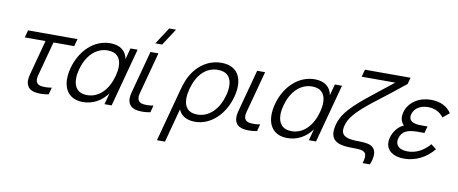

<svg xmlns="http://www.w3.org/2000/svg" viewBox="-81 -1143 4169 1746"><g transform="rotate(10 2003.0 -270.0)"><path d="M267 4.5C279.3 6.5 294.4 7.5 310.4 7.5C334.8 7.5 361.4 5.1 384.2 0L401.4 -64.5C382 -60.9 360.8 -59 340.7 -59C330.4 -59 320.3 -59.5 310.9 -60.5C283.2 -63.5 264.1 -74.5 256.6 -100.5C255.1 -106.3 254.5 -112.2 254.5 -118.3C254.5 -139.2 262.3 -162.8 271.8 -198.5L345.1 -472H536.6L554.9 -540H98.4L80.1 -472H271.6L197.5 -195.5C186.4 -153.9 176.6 -122.4 176.6 -92.8C176.6 -82.9 177.7 -73.3 180.2 -63.5C191.5 -20 224.6 -1.5 267 4.5Z M1043.8 -540 1016.1 -436.5C1003.1 -511 947.4 -555 857.4 -555C702.4 -555 581.8 -431.5 538.5 -270C528.9 -234.3 524.1 -200.4 524.1 -169.3C524.1 -59.9 583.5 15 702.6 15C792.1 15 873.6 -29.5 927.3 -105L899.2 0H965.2L1109.8 -540ZM728.5 -53.5C642.9 -53.5 604.2 -106.8 604.2 -185.3C604.2 -211.3 608.5 -240 616.6 -270.5C650.4 -396.5 732 -486.5 845 -486.5C929.2 -486.5 968.1 -436.7 968.1 -358.4C968.1 -332 963.7 -302.5 955.1 -270.5C921.6 -145.5 842 -53.5 728.5 -53.5Z M1321.5 -625 1422.5 -780H1359.5L1258.5 -625ZM1205.8 4.5C1218.2 6.5 1233.2 7.5 1249.3 7.5C1273.6 7.5 1300.2 5.1 1323 0L1340.3 -64.5C1320.8 -60.9 1299.7 -59 1279.5 -59C1269.2 -59 1259.1 -59.5 1249.7 -60.5C1222 -63.5 1203 -74.5 1195.4 -100.5C1194 -106.3 1193.3 -112.2 1193.3 -118.3C1193.3 -139.2 1201.1 -162.8 1210.7 -198.5L1302.2 -540H1228.7L1136.4 -195.5C1125.2 -153.9 1115.4 -122.4 1115.4 -92.8C1115.4 -82.9 1116.5 -73.3 1119 -63.5C1130.4 -20 1163.4 -1.5 1205.8 4.5Z M1426 240H1500L1584 -73.5C1602.8 -20.5 1656.3 15 1735.3 15C1885.8 15 2007.4 -108.5 2051 -271.5C2060.6 -307.1 2065.4 -341 2065.4 -372C2065.4 -480.4 2006.5 -555 1882.5 -555C1741.5 -555 1631.2 -458.5 1581.2 -324.5C1572.4 -302.5 1563.6 -273.5 1553.9 -237.5ZM1745.6 -53.5C1661 -53.5 1623.2 -103.6 1623.2 -181.3C1623.2 -208.4 1627.8 -238.7 1636.5 -271.5C1670.4 -398 1747.2 -486.5 1861.7 -486.5C1948.7 -486.5 1988.1 -435.8 1988.1 -357.4C1988.1 -331.4 1983.8 -302.3 1975.4 -271C1941.8 -145.5 1859.1 -53.5 1745.6 -53.5Z M2191 4.5C2203.3 6.5 2218.4 7.5 2234.4 7.5C2258.8 7.5 2285.4 5.1 2308.2 0L2325.4 -64.5C2306 -60.9 2284.8 -59 2264.7 -59C2254.4 -59 2244.3 -59.5 2234.9 -60.5C2207.2 -63.5 2188.1 -74.5 2180.6 -100.5C2179.1 -106.3 2178.5 -112.2 2178.5 -118.3C2178.5 -139.2 2186.3 -162.8 2195.8 -198.5L2287.4 -540H2213.9L2121.5 -195.5C2110.4 -153.9 2100.6 -122.4 2100.6 -92.8C2100.6 -82.9 2101.7 -73.3 2104.2 -63.5C2115.5 -20 2148.6 -1.5 2191 4.5Z M2931.3 -540 2903.6 -436.5C2890.6 -511 2834.9 -555 2744.9 -555C2589.9 -555 2469.3 -431.5 2426 -270C2416.4 -234.3 2411.6 -200.4 2411.6 -169.3C2411.6 -59.9 2471 15 2590.1 15C2679.6 15 2761.1 -29.5 2814.8 -105L2786.7 0H2852.7L2997.3 -540ZM2616 -53.5C2530.4 -53.5 2491.7 -106.8 2491.7 -185.3C2491.7 -211.3 2496 -240 2504.1 -270.5C2537.9 -396.5 2619.5 -486.5 2732.5 -486.5C2816.7 -486.5 2855.6 -436.7 2855.6 -358.4C2855.6 -332 2851.2 -302.5 2842.6 -270.5C2809.1 -145.5 2729.5 -53.5 2616 -53.5Z M3304 120H3371C3386.1 83.2 3392.8 52.7 3392.8 27.9C3392.8 -22.5 3365.2 -49.8 3323.8 -60.5C3295.7 -67.5 3253.1 -69 3236.6 -69C3136 -69 3076.8 -84.7 3076.8 -149C3076.8 -160.8 3078.8 -174.2 3082.9 -189.5C3100.3 -254.5 3146.2 -315.5 3287.9 -428.5C3407 -518.5 3504.7 -597.5 3582.3 -659.5L3598.5 -720H3177.5L3159.3 -652H3469.8C3363.7 -569.5 3269.8 -493.5 3222.8 -456C3065.6 -326.5 3023.5 -257 3003.6 -183C2997 -158.1 2993.9 -136.5 2993.9 -117.8C2993.9 -17.4 3082.8 0 3183.1 0C3267.9 0 3316.1 3.3 3316.1 58.6C3316.1 74.5 3312.1 94.5 3304 120Z M3890.4 -157.5C3833 -91 3764.5 -55.5 3688.5 -55.5C3621 -55.5 3580.8 -83.7 3580.8 -131.4C3580.8 -139.9 3582.1 -148.9 3584.6 -158.5C3602.3 -224.5 3654.5 -247.5 3746.5 -247.5H3810.5L3827.4 -310.5H3764.4C3699.7 -310.5 3659.1 -329.4 3659.1 -372.1C3659.1 -378.9 3660.2 -386.4 3662.4 -394.5C3678.8 -456 3739.1 -485 3802.6 -485C3866.6 -485 3918.2 -455.5 3946.2 -414.5L4006.5 -464C3968.3 -523 3903.9 -555 3815.9 -555C3711.9 -555 3614.5 -497.5 3588.2 -399.5C3584.2 -384.6 3582.3 -370.8 3582.3 -357.9C3582.3 -327 3593.4 -301.8 3614.2 -282C3559.3 -258 3521.7 -203.5 3507.7 -151.5C3503.7 -136.5 3501.8 -122.3 3501.8 -109C3501.8 -31.3 3567.8 15 3665.1 15C3774.1 15 3870 -35 3939.3 -120Z"/></g></svg>

Font: Manrope
Style: RegularItalic
Weight: 400
Italic angle: -15°
Designer: Mikhail Sharanda
Foundry: Mikhail Sharanda
Version: Version 4.502;hotconv 1.0.109;makeotfexe 2.5.65596